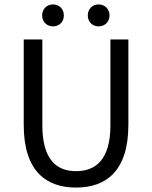

<svg xmlns="http://www.w3.org/2000/svg" viewBox="-20 -834 686 866"><path d="M323 12C457 12 559 -61 559 -271V-656H478V-269C478 -112 410 -62 323 -62C237 -62 171 -112 171 -269V-656H87V-271C87 -61 189 12 323 12ZM219 -715C248 -715 268 -736 268 -764C268 -793 248 -814 219 -814C191 -814 170 -793 170 -764C170 -736 191 -715 219 -715ZM425 -715C453 -715 474 -736 474 -764C474 -793 453 -814 425 -814C396 -814 376 -793 376 -764C376 -736 396 -715 425 -715Z"/></svg>

Font: DAIFUKU Sans
Style: Regular
Weight: 400
Designer: Original font ‘Source Han Sans JP’ : Paul D. Hunt
Foundry: Daifuku
Version: Version 1.000